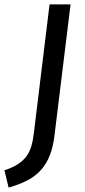

<svg xmlns="http://www.w3.org/2000/svg" viewBox="-68 -709 384 868"><path d="M-48 61Q-12 49 11.5 34Q35 19 50 -0.5Q65 -20 73 -46Q81 -72 85 -107L156 -689H251L178 -94Q172 -45 157.5 -7.5Q143 30 118.5 58Q94 86 57.5 105.5Q21 125 -29 139Z"/></svg>

Font: Yekcdsyqcyvpieeyorgstswgcgt
Style: Regular
Weight: 400
Italic angle: -8°
Designer: Carrois Corporate & Edenspiekermann
Foundry: Carrois Corporate GbR & Edenspiekermann AG
Version: Version 2.001